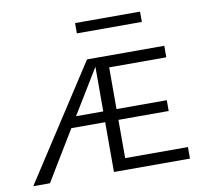

<svg xmlns="http://www.w3.org/2000/svg" viewBox="-71 -694 824 771"><g transform="rotate(-10 340.5 -308.0)"><path d="M548 -616V-574H283V-616ZM387 -47H643V0H333V-203H195L72 0H4L305 -464H620V-417H387V-247H592V-203H387ZM222 -247H333V-429Z"/></g></svg>

Font: EauTestSC Semilight
Style: Regular
Weight: 300
Designer: Christian Thalmann (Catharsis Fonts)
Version: Version 0.001;PS 000.001;hotconv 1.0.88;makeotf.lib2.5.64775